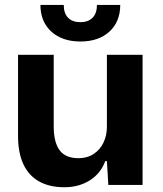

<svg xmlns="http://www.w3.org/2000/svg" viewBox="-20 -762 670 791"><path d="M54.3 -201.9V-536.3H201.3V-241Q201.3 -176 225.5 -143.1Q249.7 -110.3 303.4 -110.3Q339.6 -110.3 366 -127.8Q392.4 -145.3 406.4 -174.7Q420.4 -204.1 420.4 -239.7V-536.3H567.4V0H426.3L420.4 -98.1H413.6Q394.7 -47 349.6 -18.8Q304.6 9.4 245.4 9.4Q183.4 9.4 140.6 -14.8Q97.7 -39 76 -86.1Q54.3 -133.3 54.3 -201.9ZM146.6 -741.7H242.6Q242.6 -707 260.7 -688.8Q278.9 -670.6 311 -670.6Q343.1 -670.6 361.3 -688.8Q379.4 -707 379.4 -741.7H475.4Q475.1 -672 430.5 -631.5Q385.9 -591 311 -591Q261.4 -591 224.4 -609.5Q187.3 -628 166.9 -661.9Q146.6 -695.7 146.6 -741.7Z"/></svg>

Font: Mona Sans VF XLt
Style: Regular
Weight: 200
Designer: Deni Anggara
Foundry: GitHub
Version: Version 2.000;Glyphs 3.2.3 (3260)